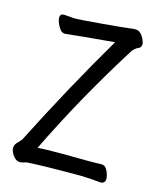

<svg xmlns="http://www.w3.org/2000/svg" viewBox="-109 -786 719 876"><g transform="rotate(15 250.0 -348.0)"><path d="M67 13Q51 13 36.5 -6Q22 -25 22 -43Q22 -59 39 -74L53 -90Q194 -368 347 -628Q146 -610 117 -606Q102 -606 92.5 -618Q83 -630 77 -645.5Q71 -661 71 -671Q72 -689 89 -689L141 -685Q162 -685 266 -694Q370 -703 390.5 -706Q411 -709 423 -709Q442 -709 456 -687.5Q470 -666 470 -650Q470 -638 460 -632Q440 -624 428 -606Q259 -337 130 -71Q161 -74 248 -74Q321 -74 356 -73Q418 -73 432 -74Q450 -74 460 -52.5Q470 -31 470 -15Q470 7 447 7Q398 2 357 1Q169 1 99 6Q79 13 67 13Z"/></g></svg>

Font: \eiw{I[½ {O¿rH
Style: Bold
Weight: 700
Designer: LXGW / Fontworks Inc.
Foundry: LXGW / Fontworks Inc.
Version: Version 1.320;February 9, 2024